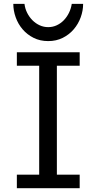

<svg xmlns="http://www.w3.org/2000/svg" viewBox="-20 -987 516 1007"><path d="M397.9 -712.9V-642.1H278.3V-70.8H397.9V0H68.4V-70.8H185.5V-642.1H68.4V-712.9ZM416 -966.8Q416 -931.2 403.3 -896.2Q390.6 -861.3 366.9 -833.5Q343.3 -805.7 309.3 -788.6Q275.4 -771.5 232.9 -771.5Q189.9 -771.5 156 -788.6Q122.1 -805.7 98.4 -833.5Q74.7 -861.3 62.3 -896.2Q49.8 -931.2 49.8 -966.8H108.4Q111.3 -941.9 122.3 -919.9Q133.3 -897.9 149.9 -881.1Q166.5 -864.3 187.7 -854.5Q209 -844.7 232.9 -844.7Q256.8 -844.7 277.8 -854.5Q298.8 -864.3 314.9 -881.1Q331.1 -897.9 341.8 -919.9Q352.5 -941.9 356.4 -966.8Z"/></svg>

Font: Andika Viet
Style: Regular
Weight: 400
Designer: Victor Gaultney, Annie Olsen, Julie Remington, Don Collingsworth, Eric Hays, Becca Hirsbrunner
Foundry: SIL International
Version: Version 5.000